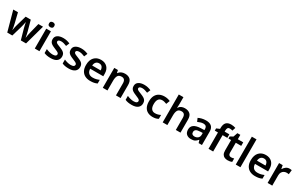

<svg xmlns="http://www.w3.org/2000/svg" viewBox="289 -2644 7036 4533"><g transform="rotate(30 3807.0 -377.5)"><path d="M451 -280Q440 -320 430.5 -364Q421 -408 417 -431H414Q410 -408 400.5 -363.5Q391 -319 379 -277L298 -1H160L11 -543H139L202 -285Q212 -245 221 -197.5Q230 -150 233 -117H237Q240 -137 245.5 -167Q251 -197 258 -225.5Q265 -254 270 -271L348 -543H488L563 -270Q571 -238 581.5 -194Q592 -150 595 -117H599Q602 -148 611.5 -196.5Q621 -245 631 -285L696 -543H822L672 -1H530Z M976 -752Q1004 -752 1025 -737Q1046 -722 1046 -685Q1046 -648 1025 -633Q1004 -618 976 -618Q946 -618 925.5 -633Q905 -648 905 -685Q905 -722 925.5 -737Q946 -752 976 -752ZM1038 -542V0H911V-542Z M1566 -156Q1566 -78 1510 -34Q1454 10 1345 10Q1287 10 1244.5 2Q1202 -6 1165 -23V-131Q1204 -112 1253 -99.5Q1302 -87 1343 -87Q1397 -87 1421 -103Q1445 -119 1445 -146Q1445 -163 1434.5 -176.5Q1424 -190 1396.5 -204Q1369 -218 1319 -238Q1269 -258 1234.5 -278.5Q1200 -299 1182 -328.5Q1164 -358 1164 -402Q1164 -476 1222 -514Q1280 -552 1375 -552Q1426 -552 1470.5 -541.5Q1515 -531 1558 -512L1520 -422Q1483 -438 1444 -448.5Q1405 -459 1372 -459Q1329 -459 1307 -446Q1285 -433 1285 -410Q1285 -392 1296.5 -379.5Q1308 -367 1335.5 -354Q1363 -341 1413 -322Q1462 -303 1496.5 -282Q1531 -261 1548.5 -231Q1566 -201 1566 -156Z M2059 -156Q2059 -78 2003 -34Q1947 10 1838 10Q1780 10 1737.5 2Q1695 -6 1658 -23V-131Q1697 -112 1746 -99.5Q1795 -87 1836 -87Q1890 -87 1914 -103Q1938 -119 1938 -146Q1938 -163 1927.5 -176.5Q1917 -190 1889.5 -204Q1862 -218 1812 -238Q1762 -258 1727.5 -278.5Q1693 -299 1675 -328.5Q1657 -358 1657 -402Q1657 -476 1715 -514Q1773 -552 1868 -552Q1919 -552 1963.5 -541.5Q2008 -531 2051 -512L2013 -422Q1976 -438 1937 -448.5Q1898 -459 1865 -459Q1822 -459 1800 -446Q1778 -433 1778 -410Q1778 -392 1789.5 -379.5Q1801 -367 1828.5 -354Q1856 -341 1906 -322Q1955 -303 1989.5 -282Q2024 -261 2041.5 -231Q2059 -201 2059 -156Z M2403 -552Q2512 -552 2575.5 -487Q2639 -422 2639 -306V-241H2282Q2284 -168 2323 -128Q2362 -88 2434 -88Q2485 -88 2526 -98Q2567 -108 2610 -127V-27Q2570 -8 2527 1Q2484 10 2423 10Q2343 10 2282 -20.5Q2221 -51 2186.5 -113Q2152 -175 2152 -267Q2152 -406 2221 -479Q2290 -552 2403 -552ZM2405 -458Q2353 -458 2321.5 -425Q2290 -392 2285 -330H2516Q2515 -386 2488 -422Q2461 -458 2405 -458Z M3056 -552Q3148 -552 3199 -505Q3250 -458 3250 -353V0H3124V-327Q3124 -450 3024 -450Q2948 -450 2920 -402Q2892 -354 2892 -264V0H2765V-542H2864L2881 -469H2887Q2913 -510 2957.5 -531Q3002 -552 3056 -552Z M3775 -156Q3775 -78 3719 -34Q3663 10 3554 10Q3496 10 3453.5 2Q3411 -6 3374 -23V-131Q3413 -112 3462 -99.5Q3511 -87 3552 -87Q3606 -87 3630 -103Q3654 -119 3654 -146Q3654 -163 3643.5 -176.5Q3633 -190 3605.5 -204Q3578 -218 3528 -238Q3478 -258 3443.5 -278.5Q3409 -299 3391 -328.5Q3373 -358 3373 -402Q3373 -476 3431 -514Q3489 -552 3584 -552Q3635 -552 3679.5 -541.5Q3724 -531 3767 -512L3729 -422Q3692 -438 3653 -448.5Q3614 -459 3581 -459Q3538 -459 3516 -446Q3494 -433 3494 -410Q3494 -392 3505.5 -379.5Q3517 -367 3544.5 -354Q3572 -341 3622 -322Q3671 -303 3705.5 -282Q3740 -261 3757.5 -231Q3775 -201 3775 -156Z M4125 10Q4049 10 3991 -19.5Q3933 -49 3900.5 -110.5Q3868 -172 3868 -268Q3868 -368 3903 -430.5Q3938 -493 3998 -522.5Q4058 -552 4134 -552Q4179 -552 4220 -542.5Q4261 -533 4290 -519L4252 -420Q4224 -431 4193 -439.5Q4162 -448 4133 -448Q3998 -448 3998 -269Q3998 -182 4032.5 -138.5Q4067 -95 4130 -95Q4173 -95 4209.5 -105.5Q4246 -116 4278 -133V-27Q4248 -9 4211.5 0.5Q4175 10 4125 10Z M4525 -581Q4525 -545 4523 -517Q4521 -489 4519 -471H4526Q4552 -513 4594 -532.5Q4636 -552 4687 -552Q4779 -552 4831 -505Q4883 -458 4883 -353V0H4756V-327Q4756 -450 4657 -450Q4581 -450 4553 -401.5Q4525 -353 4525 -264V0H4398V-760H4525Z M5264 -552Q5468 -552 5468 -364V0H5378L5354 -75H5350Q5314 -31 5275.5 -10.5Q5237 10 5169 10Q5096 10 5048 -30.5Q5000 -71 5000 -157Q5000 -322 5251 -331L5342 -334V-357Q5342 -412 5317 -434.5Q5292 -457 5248 -457Q5209 -457 5170.5 -444.5Q5132 -432 5096 -416L5058 -504Q5098 -525 5150.5 -538.5Q5203 -552 5264 -552ZM5276 -254Q5194 -251 5162 -227Q5130 -203 5130 -160Q5130 -121 5153 -103Q5176 -85 5212 -85Q5267 -85 5304.5 -116.5Q5342 -148 5342 -210V-256Z M5902 -446H5774V0H5647V-446H5561V-507L5648 -544V-566Q5648 -671 5693 -718Q5738 -765 5828 -765Q5863 -765 5893 -759Q5923 -753 5949 -744L5920 -654Q5904 -659 5884.5 -663Q5865 -667 5844 -667Q5808 -667 5791 -643.5Q5774 -620 5774 -570V-542H5902Z M6205 -92Q6227 -92 6248 -96Q6269 -100 6286 -106V-12Q6265 -2 6236 4Q6207 10 6172 10Q6125 10 6087.5 -5.5Q6050 -21 6027.5 -59Q6005 -97 6005 -166V-446H5933V-502L6013 -546L6053 -661H6133V-542H6281V-446H6133V-172Q6133 -132 6153 -112Q6173 -92 6205 -92Z M6517 0H6390V-760H6517Z M6896 -552Q7005 -552 7068.5 -487Q7132 -422 7132 -306V-241H6775Q6777 -168 6816 -128Q6855 -88 6927 -88Q6978 -88 7019 -98Q7060 -108 7103 -127V-27Q7063 -8 7020 1Q6977 10 6916 10Q6836 10 6775 -20.5Q6714 -51 6679.5 -113Q6645 -175 6645 -267Q6645 -406 6714 -479Q6783 -552 6896 -552ZM6898 -458Q6846 -458 6814.5 -425Q6783 -392 6778 -330H7009Q7008 -386 6981 -422Q6954 -458 6898 -458Z M7540 -552Q7555 -552 7572 -550.5Q7589 -549 7601 -546L7588 -428Q7576 -431 7560.5 -432.5Q7545 -434 7527 -434Q7492 -434 7459.5 -417.5Q7427 -401 7406 -367Q7385 -333 7385 -281V0H7258V-542H7356L7374 -448H7380Q7404 -491 7445.5 -521.5Q7487 -552 7540 -552Z"/></g></svg>

Font: Noto Sans Meetei Mayek SemiBold
Style: Regular
Weight: 600
Designer: Monotype Design Team and Neelakash Kshetrimayum
Foundry: Monotype Imaging Inc.
Version: Version 2.002; ttfautohint (v1.8.4.7-5d5b)